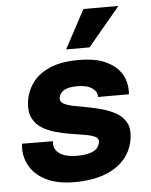

<svg xmlns="http://www.w3.org/2000/svg" viewBox="-53 -785 661 842"><g transform="rotate(-5 277.0 -364.5)"><path d="M242 12Q163 12 113 -14.5Q63 -41 41.5 -84Q20 -127 26 -176L162 -175Q159 -151 171 -134.5Q183 -118 206.5 -110Q230 -102 263 -102Q306 -102 332.5 -114Q359 -126 363 -155Q365 -170 348.5 -178Q332 -186 304 -190.5Q276 -195 242.5 -200.5Q209 -206 176.5 -215Q144 -224 117.5 -240.5Q91 -257 77 -285Q63 -313 68 -355Q74 -401 100.5 -438.5Q127 -476 177.5 -498Q228 -520 305 -520Q370 -520 411.5 -504Q453 -488 476.5 -462.5Q500 -437 507.5 -407.5Q515 -378 512 -351H376Q378 -373 355.5 -389.5Q333 -406 290 -406Q249 -406 230 -394Q211 -382 208 -361Q206 -345 222 -336Q238 -327 266 -321.5Q294 -316 327 -310Q360 -304 393 -294.5Q426 -285 452.5 -269.5Q479 -254 493.5 -228Q508 -202 503 -162Q496 -108 463.5 -69Q431 -30 375 -9Q319 12 242 12ZM358 -571H255L346 -741H500Z"/></g></svg>

Font: Inclusive Sans
Style: Italic
Weight: 400
Italic angle: -7°
Designer: Olivia King
Foundry: Olivia King
Version: Version 2.004